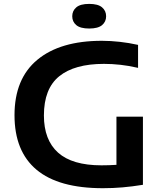

<svg xmlns="http://www.w3.org/2000/svg" viewBox="-20 -959 838 986"><path d="M508.5 7.5Q281 7.5 167.8 -87.2Q54.5 -182 54.5 -367.5Q54.5 -555 172 -652.2Q289.5 -749.5 503 -749.5Q548 -749.5 595 -744.2Q642 -739 689 -728.5V-610.5Q642 -621.5 598.8 -626.2Q555.5 -631 514 -631Q362.5 -631 284 -567.2Q205.5 -503.5 205.5 -366Q205.5 -240.5 278.2 -175.2Q351 -110 501 -110Q540 -110 578 -112.5V-360H714V-10Q658.5 -1 609.5 3.2Q560.5 7.5 508.5 7.5ZM438 -812.5Q392.5 -812.5 371.8 -830Q351 -847.5 351 -875.5Q351 -903.5 371.8 -921.2Q392.5 -939 438 -939Q483.5 -939 504.2 -921.2Q525 -903.5 525 -875.5Q525 -847.5 504.2 -830Q483.5 -812.5 438 -812.5Z"/></svg>

Font: Encode Sans Expanded Expanded SemiBold
Style: Regular
Weight: 600
Width: 7
Designer: Multiple Designers
Foundry: Impallari Type
Version: Version 3.000; ttfautohint (v1.8.3) -l 8 -r 50 -G 200 -x 14 